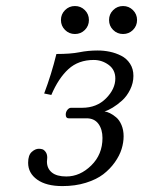

<svg xmlns="http://www.w3.org/2000/svg" viewBox="-20 -611 479 643"><path d="M138.2 -83Q138.2 -80.6 137.7 -76.4Q137.2 -72.3 137.2 -69.8Q137.2 -46.9 153.6 -33.4Q169.9 -20 202.1 -20Q248 -20 285.6 -56.9Q323.2 -93.8 323.2 -148.9Q323.2 -177.7 309.6 -196.3Q295.9 -214.8 270 -214.8H210Q200.2 -214.8 200.2 -227.1Q200.2 -236.3 205.8 -243.2Q211.4 -250 217.8 -250H254.9Q303.7 -250 335 -281.5Q366.2 -313 366.2 -348.1Q366.2 -377.4 343.8 -393.8Q321.3 -410.2 293.9 -410.2Q242.7 -410.2 209.2 -379.6Q175.8 -349.1 151.9 -293L127.9 -297.9Q152.3 -362.3 168.9 -430.2Q216.8 -430.2 245.8 -436Q274.9 -441.9 307.1 -441.9Q328.1 -441.9 347.9 -437.7Q367.7 -433.6 386 -424.3Q404.3 -415 415.5 -397.7Q426.8 -380.4 426.8 -356.9Q426.8 -333 415.8 -310.8Q404.8 -288.6 388.7 -274.2Q372.6 -259.8 357.2 -250.5Q341.8 -241.2 330.1 -237.8Q338.4 -236.8 348.4 -231.9Q358.4 -227.1 369.1 -218Q379.9 -209 387 -192.1Q394 -175.3 394 -154.8Q394 -133.8 387.2 -111.8Q380.4 -89.8 364.5 -67.4Q348.6 -44.9 325.7 -27.3Q302.7 -9.8 267.3 1.2Q231.9 12.2 189 12.2Q134.8 12.2 104.5 -9.5Q74.2 -31.2 74.2 -65.9Q74.2 -91.3 86.2 -102.1Q98.1 -112.8 109.9 -112.8Q115.7 -112.8 121.3 -111.3Q127 -109.9 132.6 -102.5Q138.2 -95.2 138.2 -83ZM358.9 -510.7Q345.2 -524.4 345.2 -543.9Q345.2 -563.5 358.9 -577.1Q372.6 -590.8 392.1 -590.8Q411.6 -590.8 425.3 -577.1Q439 -563.5 439 -543.9Q439 -524.4 425.3 -510.7Q411.6 -497.1 392.1 -497.1Q372.6 -497.1 358.9 -510.7ZM197.8 -510.7Q184.1 -524.4 184.1 -543.9Q184.1 -563.5 197.8 -577.1Q211.4 -590.8 231 -590.8Q250.5 -590.8 264.2 -577.1Q277.8 -563.5 277.8 -543.9Q277.8 -524.4 264.2 -510.7Q250.5 -497.1 231 -497.1Q211.4 -497.1 197.8 -510.7Z"/></svg>

Font: Common Serif
Style: Italic
Weight: 400
Italic angle: -12°
Designer: Philipp H. Poll, Khaled Hosny
Foundry: Stefan Peev, Context Ltd.
Version: Version 1.026